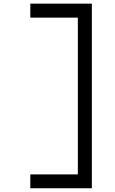

<svg xmlns="http://www.w3.org/2000/svg" viewBox="-20 -853 625 1040"><path d="M477.5 166.7H144.2V91.7H401.7V-757.5H144.2V-833.3H477.5Z"/></svg>

Font: 0xA000-Squarish
Style: Squareish
Weight: 400
Version: Version 0.1